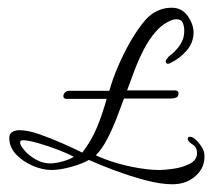

<svg xmlns="http://www.w3.org/2000/svg" viewBox="-20 -418 558 497"><path d="M426 59Q396 59 356.5 48.5Q317 38 278 23.5Q239 9 210 -4Q193 6 164 14Q135 22 113 22Q90 22 64.5 11Q39 0 21.5 -18.5Q4 -37 4 -61Q4 -72 12 -76.5Q20 -81 30 -81Q52 -81 82 -70.5Q112 -60 142.5 -46.5Q173 -33 193 -23Q217 -54 231.5 -89.5Q246 -125 256 -162H153Q144 -162 144 -169Q144 -174 148 -178.5Q152 -183 159 -183H263Q271 -212 285.5 -246Q300 -280 318.5 -312Q337 -344 357 -367Q369 -381 386.5 -389.5Q404 -398 424 -398Q451 -398 466 -376.5Q481 -355 481 -334Q481 -308 463.5 -287.5Q446 -267 423 -256Q422 -255 419.5 -254Q417 -253 415 -253Q409 -253 409 -259V-260Q409 -262 411.5 -265Q414 -268 417 -272Q421 -275 426 -279Q431 -283 435 -288Q444 -297 450.5 -309.5Q457 -322 457 -339Q457 -348 453.5 -358Q450 -368 437 -368Q431 -368 428 -367Q404 -359 385 -338Q366 -317 352 -289.5Q338 -262 327.5 -234Q317 -206 309 -184H434Q436 -184 439 -182.5Q442 -181 442 -177V-176Q442 -168 436 -165.5Q430 -163 423 -163H301Q293 -141 282 -112.5Q271 -84 257.5 -58Q244 -32 228 -16Q249 -6 278.5 3Q308 12 338.5 17Q369 22 391 22Q408 22 431 18.5Q454 15 472 5.5Q490 -4 490 -22Q490 -37 478.5 -44Q467 -51 466 -58Q466 -64 471 -64Q482 -64 495 -47.5Q508 -31 509 -20Q512 14 487.5 36.5Q463 59 426 59ZM110 5Q123 5 141.5 0Q160 -5 171 -12Q157 -20 131 -30Q105 -40 79 -47.5Q53 -55 39 -55Q32 -55 32 -49Q32 -42 43 -29Q54 -16 72 -5.5Q90 5 110 5Z"/></svg>

Font: Qwitcher Grypen
Style: Bold
Weight: 700
Designer: Robert E. Leuschke
Foundry: Robert E. Leuschke
Version: Version 1.100; ttfautohint (v1.8.3)